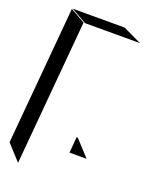

<svg xmlns="http://www.w3.org/2000/svg" viewBox="-305 -1018 942 1228"><g transform="rotate(20 165.5 -404.0)"><path d="M449 -867 323 -927H-30L75 -867ZM-35 -924 -118 14 -22 119 65 -867ZM381 -55 282 -163H274L265 -55Z"/></g></svg>

Font: FFF_HK Layer Middle
Style: Regular
Weight: 400
Italic angle: -5°
Designer: bBox Type GmbH
Foundry: bBox Type GmbH
Version: Version 0.002